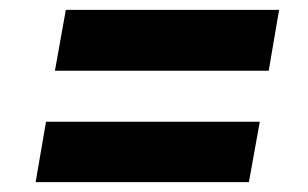

<svg xmlns="http://www.w3.org/2000/svg" viewBox="-20 -484 622 388"><path d="M91 -341 113 -464H544L523 -341ZM52 -116 73 -238H505L483 -116Z"/></svg>

Font: DM Sans 20pt ExtraBold
Style: Italic
Weight: 800
Italic angle: -10°
Version: Version 4.004;gftools[0.9.30]